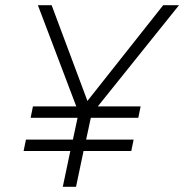

<svg xmlns="http://www.w3.org/2000/svg" viewBox="-20 -720 710 740"><path d="M222 0 251 -138H71L80 -182H261L279 -266H98L107 -310H274L126 -700H179L317 -331L609 -700H670L357 -310H522L513 -266H330L312 -182H495L486 -138H302L273 0Z"/></svg>

Font: Red Hat Mono
Style: Italic
Weight: 300
Italic angle: -12°
Monospace: yes
Designer: Pentagram, MCKL
Foundry: Pentagram, MCKL
Version: Version 1.023